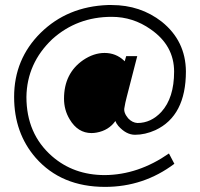

<svg xmlns="http://www.w3.org/2000/svg" viewBox="-20 -687 795 763"><path d="M36.1 -301.8Q36.1 -452.1 141.6 -556.6Q248 -661.1 408.2 -667Q417 -667 423.8 -667Q538.1 -667 623 -600.6Q717.8 -524.4 718.8 -403.3Q718.8 -226.6 597.7 -169.9Q556.6 -151.4 516.6 -151.4Q481.4 -151.4 450.2 -186.5Q441.4 -197.3 438.5 -206.1Q412.1 -168.9 364.3 -160.2Q353.5 -158.2 343.8 -158.2Q289.1 -158.2 256.8 -212.9Q234.4 -250 234.4 -294.9Q234.4 -395.5 310.5 -448.2Q352.5 -476.6 395.5 -476.6Q440.4 -476.6 472.7 -446.3Q474.6 -444.3 475.6 -443.4L481.4 -463.9H525.4L483.4 -300.8Q477.5 -278.3 474.6 -259.8Q469.7 -240.2 489.3 -216.8Q505.9 -199.2 526.4 -198.2Q580.1 -198.2 621.1 -242.2Q671.9 -297.9 671.9 -402.3Q671.9 -505.9 579.1 -570.3Q508.8 -620.1 423.8 -620.1Q286.1 -620.1 187.5 -531.2Q86.9 -435.5 85 -301.8Q85 -155.3 186.5 -66.4Q272.5 8.8 396.5 8.8Q529.3 7.8 651.4 -77.1L672.9 -36.1Q550.8 55.7 397.5 55.7Q223.6 55.7 122.1 -59.6Q36.1 -158.2 36.1 -301.8Z"/></svg>

Font: Post No Bills Colombo
Style: Regular
Weight: 500
Designer: Kosala Senevirathne, Siva Puranthara, Lasantha Premarathna, Tharique Azeez
Foundry: Mooniak
Version: Version 1.220 ; ttfautohint (v1.5)